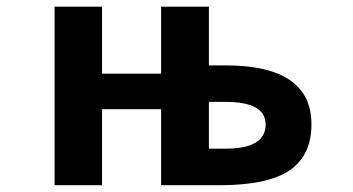

<svg xmlns="http://www.w3.org/2000/svg" viewBox="-20 -543 1040 565"><path d="M594.7 -350.6H643.6Q896.5 -350.6 896.5 -176.8Q896.5 -85.9 832.5 -42Q768.6 2 626 2H454.1V-221.7H280.3V2H140.6V-523.4H280.3V-326.2H454.1V-523.4H594.7ZM594.7 -243.2V-105.5H643.6Q761.7 -105.5 761.7 -176.8Q761.7 -243.2 643.6 -243.2Z"/></svg>

Font: GenEi Gothic M Regular
Style: Bold
Weight: 700
Designer: o_tamon (Modified); [Source Han Sans]
Ryoko NISHIZUKA  (kana & ideographs); Paul D. Hunt (Latin, Greek & Cyrillic); Wenl
Version: Version 1.1a;Original Version 1.004